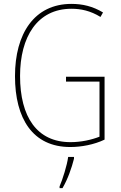

<svg xmlns="http://www.w3.org/2000/svg" viewBox="-20 -745 620 986"><path d="M319 -351V-326H491V-43C450 -27 397 -15 342 -15C170 -15 83 -144 83 -355C83 -555 171 -700 347 -700C395 -700 444 -690 496 -658L509 -681C456 -713 403 -725 347 -725C156 -725 57 -572 57 -354C57 -136 148 10 341 10C397 10 463 -2 517 -28V-351ZM360 70V61H330C325 102 301 178 286 212V221H301C328 175 348 118 360 70Z"/></svg>

Font: Noto Sans Lao UI Cond Thin
Style: Regular
Weight: 100
Width: 3
Designer: Monotype Design Team
Foundry: Monotype Imaging Inc.
Version: Version 2.000